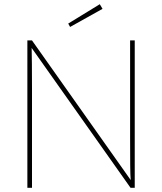

<svg xmlns="http://www.w3.org/2000/svg" viewBox="-20 -892 771 912"><path d="M110 -700H132L605 -31H601V-34Q599 -57 598.5 -104.5Q598 -152 598 -241V-700H620V0H600L115 -686H130Q130 -686 130 -685.5Q130 -685 130 -685Q131 -647 131.5 -588Q132 -529 132 -470V0H110ZM304 -780 454 -872 467 -850 313 -764Z"/></svg>

Font: Easer Grotesk Variable
Style: Regular
Weight: 400
Designer: Boardeaser, Bonnie Shaver-Troup, Thomas Jockin
Foundry: Lexend
Version: Version 1.001;Glyphs 3.1.2 (3151)